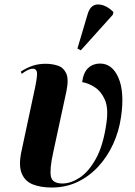

<svg xmlns="http://www.w3.org/2000/svg" viewBox="-20 -828 603 858"><path d="M211 10Q162 10 126.5 -4Q91 -18 76.5 -54.5Q62 -91 77 -157L137 -438Q148 -492 145 -506Q142 -520 128 -521Q109 -522 77 -498L73 -508Q97 -524 124 -533.5Q151 -543 184 -543Q212 -543 237.5 -535Q263 -527 275.5 -501Q288 -475 277 -421L218 -148Q201 -71 207.5 -39.5Q214 -8 259 -8Q296 -8 336 -34Q376 -60 409 -119.5Q442 -179 456 -281Q465 -345 448.5 -382.5Q432 -420 403 -438.5Q374 -457 347 -461Q353 -505 374.5 -524.5Q396 -544 427 -544Q482 -544 509.5 -480Q537 -416 521 -306Q512 -242 486 -185Q460 -128 419.5 -84Q379 -40 326.5 -15Q274 10 211 10ZM341 -603 326 -611 372 -766Q385 -809 419.5 -808Q454 -807 487 -774L484 -762Z"/></svg>

Font: Noto Serif Display SemiCondensed
Style: Bold Italic
Weight: 700
Width: 4
Italic angle: -12°
Designer: Monotype Design Team
Foundry: Monotype Imaging Inc.
Version: Version 2.009